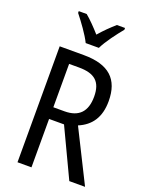

<svg xmlns="http://www.w3.org/2000/svg" viewBox="-172 -1027 852 1111"><g transform="rotate(20 254.5 -471.5)"><path d="M215 -783H296C318 -829 366 -892 399 -932V-943H349C314 -912 290 -889 256 -850C225 -885 191 -920 163 -943H114V-932C149 -888 193 -828 215 -783ZM228 -714H80V0H166V-298H258L399 0H496L336 -320C412 -352 455 -412 455 -512C455 -647 384 -714 228 -714ZM227 -637C323 -637 367 -600 367 -508C367 -416 323 -370 235 -370H166V-637Z"/></g></svg>

Font: Noto Sans Lao Looped Condensed
Style: Regular
Weight: 400
Width: 3
Designer: Mark Frömberg, Ben Mitchell
Foundry: The Fontpad Ltd
Version: Version 1.002